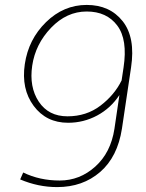

<svg xmlns="http://www.w3.org/2000/svg" viewBox="-20 -741 587 771"><path d="M468.3 -418 476.1 -469.7Q493.2 -582 450.9 -638.4Q408.7 -694.8 328.1 -694.8Q247.6 -694.8 184.8 -629.2Q122.1 -563.5 109.4 -477.5Q96.7 -391.6 135.7 -332.8Q174.8 -273.9 251 -273.9Q327.1 -273.9 383.3 -316.7Q439.5 -359.4 468.3 -418ZM439.5 -223.6 459.5 -359.4Q424.8 -306.6 370.4 -277.3Q315.9 -248 253.4 -248Q165.5 -248 115.2 -315.9Q64.9 -383.8 79.6 -483.4Q94.2 -583 164.8 -652.1Q235.4 -721.2 328.1 -721.2Q420.9 -721.2 472.7 -655.8Q524.4 -590.3 506.3 -470.2L469.7 -224.6Q452.1 -110.8 382.1 -50.3Q312 10.3 209.5 10.3Q133.3 10.3 61 -20.5L73.2 -48.3Q139.2 -16.1 219.7 -16.1Q300.3 -16.1 362.5 -72Q424.8 -127.9 439.5 -223.6Z"/></svg>

Font: Roboto-ThinItalic
Style: Italic
Weight: 250
Italic angle: -12°
Designer: Google
Version: Version 1.100141; 2013; ttfautohint (v0.94.14-c901) -l 8 -r 